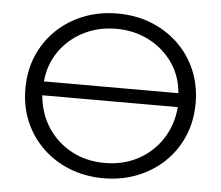

<svg xmlns="http://www.w3.org/2000/svg" viewBox="-51 -763 953 827"><g transform="rotate(5 425.5 -350.0)"><path d="M425 6Q346 6 279 -20.5Q212 -47 162 -95Q112 -143 84.5 -208Q57 -273 57 -350Q57 -427 84.5 -492Q112 -557 162 -605Q212 -653 279 -679.5Q346 -706 425 -706Q504 -706 571 -679.5Q638 -653 688 -605Q738 -557 765.5 -492Q793 -427 793 -350Q793 -273 765.5 -208Q738 -143 688 -95Q638 -47 571 -20.5Q504 6 425 6ZM425 -60Q505 -60 568.5 -94Q632 -128 671.5 -188Q711 -248 718 -327H132Q139 -248 178.5 -188Q218 -128 281.5 -94Q345 -60 425 -60ZM134 -387H715Q710 -459 670.5 -516.5Q631 -574 567 -607Q503 -640 425 -640Q347 -640 283 -607Q219 -574 179.5 -516.5Q140 -459 134 -387Z"/></g></svg>

Font: Montserrat
Style: Regular
Weight: 400
Designer: Julieta Ulanovsky
Foundry: Julieta Ulanovsky
Version: Version 9.000; ttfautohint (v1.8.4.7-5d5b)